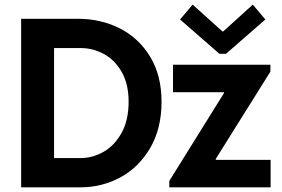

<svg xmlns="http://www.w3.org/2000/svg" viewBox="-20 -800 1204 820"><path d="M70.3 -719.7H313.5Q410.2 -719.7 491.2 -679Q572.3 -638.2 621.1 -558.1Q669.9 -478 669.9 -365.2Q669.9 -251 621.6 -168.2Q573.2 -85.4 494.4 -42.7Q415.5 0 324.2 0H70.3ZM529.3 -365.2Q529.3 -441.4 499.5 -493.2Q469.7 -544.9 423.3 -569.6Q377 -594.2 327.1 -594.7H210.9V-125H327.1Q376.5 -125.5 423.1 -152.1Q469.7 -178.7 499.5 -232.9Q529.3 -287.1 529.3 -365.2ZM703.1 -27.3 936.5 -402.3V-406.2H718.8V-523.4H1134.8V-494.1L901.4 -121.1V-117.2H1135.7V0H703.1ZM929.7 -666H933.6L1059.6 -780.3L1113.3 -716.8L945.3 -570.3H917L749 -716.8L802.7 -780.3Z"/></svg>

Font: Reddit Sans Fudge
Style: Bold
Weight: 700
Designer: Stephen Hutchings
Foundry: Reddit
Version: Version 1.013